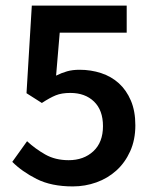

<svg xmlns="http://www.w3.org/2000/svg" viewBox="-20 -656 553 688"><path d="M241 12Q164 12 111.5 -14.5Q59 -41 24 -76L77 -150Q106 -123 142 -102.5Q178 -82 226 -82Q280 -82 314.5 -114Q349 -146 349 -204Q349 -261 317 -292Q285 -323 232 -323Q201 -323 180 -314.5Q159 -306 130 -287L75 -322L94 -636H434V-539H194L181 -385Q201 -395 220.5 -400.5Q240 -406 265 -406Q306 -406 342.5 -394Q379 -382 406 -357.5Q433 -333 449 -295.5Q465 -258 465 -207Q465 -155 446.5 -114Q428 -73 397 -45Q366 -17 325.5 -2.5Q285 12 241 12Z"/></svg>

Font: CV Source Sans Light
Style: Bold
Weight: 600
Designer: Paul D. Hunt
Foundry: Adobe Systems Incorporated
Version: Version 3.001